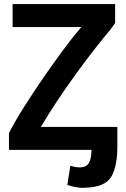

<svg xmlns="http://www.w3.org/2000/svg" viewBox="-20 -725 620 944"><path d="M326 90 311 184Q331 191 346.5 194Q362 197 373 198Q387 199 400 198Q413 197 426 196Q505 188 531 137Q557 86 557 -5V-101H181Q216 -161 261 -228.5Q306 -296 353.5 -361.5Q401 -427 445.5 -484Q490 -541 524 -581Q530 -589 535.5 -597Q541 -605 546 -612V-705H42V-592H380Q340 -546 291.5 -480.5Q243 -415 193 -342.5Q143 -270 98.5 -199.5Q54 -129 24 -71V12H430Q429 56 416.5 77Q404 98 372 98Q359 98 347 95.5Q335 93 326 90Z"/></svg>

Font: Repo DemiBold
Style: Regular
Weight: 600
Designer: Stefan Peev
Foundry: Context Ltd
Version: Version 1.502